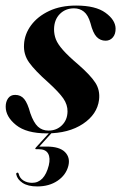

<svg xmlns="http://www.w3.org/2000/svg" viewBox="-24 -471 436 691"><path d="M150.5 -1Q179.5 -1 199 -20.2Q218.5 -39.5 219 -69.5Q219.5 -94 203.8 -116.8Q188 -139.5 149 -175Q102 -216.5 81 -245.8Q60 -275 62.5 -311.5Q64.5 -348.5 88 -380.2Q111.5 -412 152.8 -431.5Q194 -451 250 -451Q320 -451 355.5 -425.2Q391 -399.5 392 -369Q392.5 -348.5 382.2 -336.5Q372 -324.5 356 -324.5Q337 -324.5 323.8 -338.2Q310.5 -352 301.5 -388Q293 -417 278 -429Q263 -441 242.5 -441Q211.5 -441 191.2 -420.5Q171 -400 170.5 -366Q170.5 -346.5 177.2 -329.2Q184 -312 202.8 -290.8Q221.5 -269.5 258 -238.5Q302 -200 319.2 -173.2Q336.5 -146.5 332.5 -112Q326 -59.5 274.5 -25.2Q223 9 144.5 9Q71 9 33.8 -21Q-3.5 -51 -3.5 -87Q-3.5 -105 5.2 -117.2Q14 -129.5 30.5 -129.5Q51 -129.5 63.2 -114.5Q75.5 -99.5 85 -64Q97 -29.5 112.5 -15.2Q128 -1 150.5 -1ZM161.5 -2H170.5L117.5 56.5H144Q190 56.5 209.8 76.2Q229.5 96 222 126Q213.5 159 183.2 179.5Q153 200 110 200Q76.5 200 57.2 187.2Q38 174.5 34.5 156.5Q33.5 152.5 37 151Q41 148.5 43 154Q47 170.5 60.5 178.8Q74 187 91.5 187Q135.5 187 151.5 124.5Q158 97.5 149.2 81.8Q140.5 66 115.5 66H106.5Q99.5 66 106 59Z"/></svg>

Font: Fraunces 144pt S000 SemiBold
Style: Italic
Weight: 600
Italic angle: -16°
Version: Version 1.000; ttfautohint (v1.8.3)